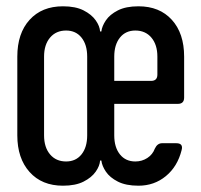

<svg xmlns="http://www.w3.org/2000/svg" viewBox="-20 -580 640 610"><path d="M180 10Q113 10 74 -33.5Q35 -77 35 -150V-400Q35 -474 74 -517Q113 -560 180 -560Q220 -560 245.5 -547Q271 -534 284 -515.5Q297 -497 298 -480H302Q304 -497 316.5 -515.5Q329 -534 354.5 -547Q380 -560 420 -560Q487 -560 526 -517Q565 -474 565 -400V-270Q565 -250 545 -250H343V-150Q343 -112 361 -89.5Q379 -67 410 -67Q431 -67 448 -78Q465 -89 472 -108Q480 -125 495 -125H540Q563 -125 557 -103Q544 -51 507 -20.5Q470 10 420 10Q380 10 354.5 -3Q329 -16 316.5 -34.5Q304 -53 302 -70H298Q297 -53 284 -34.5Q271 -16 245.5 -3Q220 10 180 10ZM190 -67Q221 -67 239 -89.5Q257 -112 257 -150V-400Q257 -438 239 -460.5Q221 -483 190 -483Q158 -483 139 -460.5Q120 -438 120 -400V-150Q120 -112 139 -89.5Q158 -67 190 -67ZM343 -323H460Q480 -323 480 -343V-400Q480 -438 461 -460.5Q442 -483 410 -483Q379 -483 361 -460.5Q343 -438 343 -400Z"/></svg>

Font: Pitagon Sans Mono
Style: Regular
Weight: 400
Monospace: yes
Designer: Travis Tran
Foundry: Pitagon
Version: Version 1.001;gftools[0.9.26]